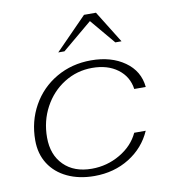

<svg xmlns="http://www.w3.org/2000/svg" viewBox="-81 -775 765 855"><g transform="rotate(-10 302.0 -347.5)"><path d="M45 -192Q45 -278 84.5 -348.5Q124 -419 194 -459.5Q264 -500 351 -500Q442 -500 503 -457Q564 -414 571 -341H519Q511 -398 465.5 -432Q420 -466 350 -466Q281 -466 223.5 -430Q166 -394 132.5 -332Q99 -270 99 -195Q99 -117 145.5 -70.5Q192 -24 272 -24Q341 -24 400 -58.5Q459 -93 485 -149H537Q505 -76 436 -33Q367 10 278 10Q209 10 156 -15Q103 -40 74 -85.5Q45 -131 45 -192ZM356 -705H410L500 -560H472L377 -673L242 -560H214Z"/></g></svg>

Font: Fahkwang ExtraLight
Style: Italic
Weight: 275
Italic angle: -10°
Designer: Suppakit Chalermlarp | Katatrad Co.,Ltd.
Foundry: Cadson Demak Co.,Ltd.
Version: Version 1.000; ttfautohint (v1.6)